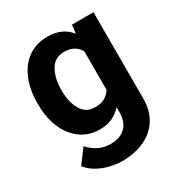

<svg xmlns="http://www.w3.org/2000/svg" viewBox="-176 -658 922 986"><g transform="rotate(-30 285.5 -165.0)"><path d="M33.7 -257.8V-268.1Q33.7 -348.6 59.6 -409.4Q85.4 -470.2 133.5 -504.2Q181.6 -538.1 247.6 -538.1Q294.4 -538.1 327.6 -522.5Q360.8 -506.8 383.3 -478L389.2 -528.3H516.6V-17.6Q516.6 54.7 484.6 105Q452.6 155.3 395.5 181.6Q338.4 208 262.7 208Q230 208 192.9 199.2Q155.8 190.4 122.3 171.9Q88.9 153.3 66.4 125L128.4 42Q152.8 70.3 185.1 86.2Q217.3 102.1 256.3 102.1Q313 102.1 344.2 71Q375.5 40 375.5 -16.6V-46.4Q352.1 -20 320.3 -5.1Q288.6 9.8 246.6 9.8Q181.2 9.8 133.3 -25.1Q85.4 -60.1 59.6 -120.6Q33.7 -181.2 33.7 -257.8ZM174.3 -268.1V-257.8Q174.3 -192.4 200.7 -146.7Q227.1 -101.1 282.2 -101.1Q316.4 -101.1 339.4 -114.3Q362.3 -127.4 375.5 -150.4V-378.4Q362.3 -401.9 339.6 -414.8Q316.9 -427.7 283.2 -427.7Q228 -427.7 201.2 -381.3Q174.3 -335 174.3 -268.1Z"/></g></svg>

Font: Vazirmatn RD UI FD
Style: Bold
Weight: 700
Designer: Saber Rastikerdar
Foundry: Saber Rastikerdar
Version: Version 33.003